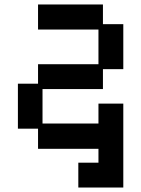

<svg xmlns="http://www.w3.org/2000/svg" viewBox="-20 -653 632 858"><path d="M330 185V74H420V12H150V-78H60V-279H150V-366H420V-521H150V-633H440V-545H531V-344H440V-255H170V-101H420V-190H531V185Z"/></svg>

Font: Pixelify Sans Medium
Style: Regular
Weight: 500
Designer: Stefie Justprince
Foundry: Typecalism Foundryline
Version: Version 1.000;February 13, 2025;FontCreator 15.0.0.3015 64-b